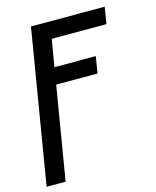

<svg xmlns="http://www.w3.org/2000/svg" viewBox="-111 -597 722 888"><g transform="rotate(-15 250.0 -152.5)"><path d="M1 215 123 -520H476L463 -440H201L179 -310H377L364 -230H166L92 215Z"/></g></svg>

Font: Iosevka Term Curly Md Obl
Style: Regular
Weight: 500
Italic angle: -9°
Designer: Belleve Invis
Foundry: Belleve Invis
Version: Version 32.3.0